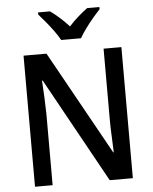

<svg xmlns="http://www.w3.org/2000/svg" viewBox="-61 -1043 829 1042"><g transform="rotate(-5 353.0 -521.5)"><path d="M620 -51H494L179 -621H175Q178 -578 180 -531.5Q182 -485 183 -439V-51H87V-765H212L526 -200H529Q528 -239 525.5 -287Q523 -335 523 -378V-765H620ZM298 -832Q286 -854 266.5 -881Q247 -908 225.5 -934Q204 -960 186 -980V-992H251Q275 -975 301.5 -951.5Q328 -928 352 -901Q377 -929 402.5 -951Q428 -973 453 -992H520V-980Q502 -961 480 -935Q458 -909 438 -881.5Q418 -854 406 -832Z"/></g></svg>

Font: Noto Sans Tamil UI SemiCondensed Medium
Style: Regular
Weight: 500
Width: 4
Designer: Jelle Bosma - Monotype Design Team
Foundry: Monotype Imaging Inc.
Version: Version 2.004; ttfautohint (v1.8.4.7-5d5b)